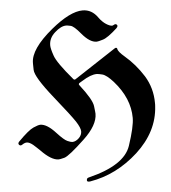

<svg xmlns="http://www.w3.org/2000/svg" viewBox="-57 -769 849 955"><g transform="rotate(-5 367.0 -291.5)"><path d="M18.1 -78.1Q15.1 -82 15.1 -85Q15.1 -88.4 19 -93.3Q71.8 -147 96.7 -157.7Q121.1 -168.5 131.8 -168.5Q165 -168.5 208.5 -120.6Q242.2 -84 258.8 -76.7Q275.9 -69.3 283.2 -69.3Q300.3 -69.3 316.9 -85.4Q331.5 -100.1 331.5 -118.2Q331.5 -135.7 310.1 -168.9Q299.3 -185.1 274.7 -217.3Q250 -249.5 210.9 -298.3Q122.6 -408.7 122.6 -443.8Q122.6 -452.6 122.3 -459Q122.1 -465.3 122.1 -469.7Q122.1 -474.6 122.1 -478Q122.1 -546.9 232.4 -638.2Q328.1 -716.8 390.6 -716.8Q436.5 -716.8 465.8 -674.8Q474.1 -663.1 483.2 -654.3Q492.2 -645.5 501 -639.9Q509.8 -634.3 517.3 -631.3Q524.9 -628.4 529.8 -628.4Q534.7 -628.4 537.1 -630.4Q543.5 -634.3 547.4 -634.3Q551.3 -634.3 554.2 -631.3Q557.1 -628.4 557.1 -625Q557.1 -620.1 550.8 -613.8Q502 -569.3 478.5 -563Q454.6 -555.7 447.3 -555.7Q413.1 -555.7 374 -602.5Q341.3 -642.1 324.7 -645.5Q309.1 -648.9 302.7 -648.9Q276.9 -648.9 246.1 -621.1Q215.3 -594.2 215.3 -557.6Q215.3 -541.5 227.5 -506.3Q239.3 -469.7 315.4 -380.4Q318.4 -377.4 321.3 -377.4Q324.2 -377.4 326.2 -378.9L532.7 -514.2Q537.1 -517.1 540 -517.1Q541.5 -517.1 543.5 -516.1Q545.4 -515.1 546.4 -510.7Q547.9 -497.1 580.1 -469.7Q631.8 -425.8 671.4 -363.3Q709.5 -301.3 709.5 -226.6Q709.5 -222.7 709.5 -218.3Q709.5 -213.9 709 -210Q701.7 -84 594.7 14.2Q487.3 111.8 355.5 133.8Q353 134.3 349.6 134.3Q344.7 134.3 342.3 133.1Q339.8 131.8 339.1 130.1Q338.4 128.4 338.6 126.7Q338.9 125 338.9 124.5Q338.9 115.7 350.6 113.3Q529.8 69.3 561.5 -25.4Q592.8 -119.1 592.8 -162.6Q592.8 -260.7 514.6 -349.1Q481.9 -385.3 460.9 -390.6Q441.4 -395.5 433.6 -395.5Q403.3 -395.5 360.4 -368.2L344.7 -358.9Q340.3 -356 340.3 -352.5Q340.3 -350.6 342.8 -347.2Q401.9 -271.5 406.2 -237.8Q408.2 -221.2 409.2 -211.4Q410.2 -201.7 410.2 -199.2Q410.2 -142.1 339.4 -75.7Q260.7 -1.5 237.3 5.4Q214.8 11.2 208 11.2Q171.4 11.2 120.6 -41.5Q112.8 -49.3 104.7 -56.6Q96.7 -64 87.9 -71.8Q69.8 -86.4 57.1 -86.4Q46.4 -86.4 33.7 -77.6Q29.3 -74.7 25.9 -74.7Q21.5 -74.7 18.1 -78.1Z"/></g></svg>

Font: UnifrakturMaguntia sl
Style: Regular
Weight: 400
Designer: j. 'mach' wust, based on a font by Peter Wiegel, original typeface by Carl Albert Fahrenwaldt 1901
Version: Version 2010-11-24